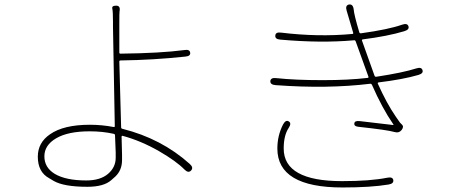

<svg xmlns="http://www.w3.org/2000/svg" viewBox="-20 -794 2040 848"><path d="M366 31Q262 31 217 5Q207 -1 197 -7Q147 -34 147 -102Q147 -164 201 -201Q261 -243 377 -243Q430 -243 482 -233Q487 -232 487 -237L479 -675Q479 -687 479 -699Q479 -743 476 -756Q473 -769 493 -769Q513 -769 508 -744Q507 -741 507 -687V-562Q507 -557 512 -557Q689 -559 795 -573Q818 -577 820 -561Q822 -546 798 -544Q658 -529 512 -527Q507 -527 507 -522L515 -232Q515 -226 521 -225Q693 -182 818 -70Q836 -54 824 -41Q812 -28 795 -45Q759 -82 683 -126Q603 -172 522 -194Q517 -195 517 -190L519 -111Q519 -99 519 -87Q519 -42 489 -14Q480 -6 471 2Q438 31 366 31ZM361 3Q423 3 457 -26Q491 -55 491 -97Q491 -109 491 -121L488 -196Q488 -202 482 -203Q433 -214 376 -214Q281 -214 228.5 -183.5Q176 -153 176 -103.5Q176 -54 222 -26Q271 3 361 3Z M1493 34Q1205 34 1205 -138Q1205 -195 1230 -244Q1242 -266 1255 -258Q1269 -250 1255 -229Q1233 -196 1233 -138Q1233 6 1491 6Q1615 6 1690 -9Q1714 -14 1717 1Q1720 17 1696 21Q1618 34 1493 34ZM1754 -220Q1742 -205 1722 -211Q1692 -220 1563 -234Q1543 -236 1545 -249Q1546 -262 1570 -259L1715 -242Q1720 -241 1717 -245Q1667 -318 1623 -419Q1620 -425 1614 -424Q1426 -401 1197 -418Q1173 -420 1174 -436Q1176 -452 1200 -449Q1284 -440 1406 -440Q1520 -440 1604 -450Q1609 -451 1607 -456L1551 -611Q1549 -617 1543 -616Q1398 -603 1218 -619Q1194 -621 1196 -637Q1197 -653 1221 -650Q1385 -630 1536 -644Q1541 -644 1540 -649L1511 -747Q1504 -770 1521 -774Q1539 -777 1542 -753Q1544 -728 1567 -651Q1569 -646 1575 -647Q1697 -664 1756 -685Q1779 -693 1784 -678Q1789 -663 1765 -656Q1692 -634 1582 -620Q1577 -619 1579 -614L1634 -460Q1636 -454 1642 -455Q1760 -473 1819 -492Q1842 -499 1846 -484Q1851 -470 1828 -463Q1759 -443 1652 -430Q1647 -429 1649 -424Q1688 -337 1728 -279Q1735 -269 1742 -259Q1746 -252 1755.5 -243.5Q1765 -235 1754 -220Z"/></svg>

Font: Resource Han Rounded JP ExtraLight
Style: Regular
Weight: 250
Designer: Cyano Hao (round all glyphs); Ryoko NISHIZUKA 西塚涼子 (kana, bopomofo & ideographs); Paul D. Hunt (Latin, Greek & Cyrillic)
Foundry: Cyano Hao
Version: 0.990